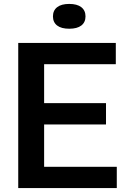

<svg xmlns="http://www.w3.org/2000/svg" viewBox="-20 -959 652 979"><path d="M73 0V-740H570.5V-631.5H205V-433H520.5V-324.5H205V-108.5H575.5V0ZM333 -812.5Q292.5 -812.5 271.2 -829Q250 -845.5 250 -875.5Q250 -905.5 271.2 -922.2Q292.5 -939 333 -939Q373.5 -939 394.8 -922.2Q416 -905.5 416 -875.5Q416 -845.5 394.8 -829Q373.5 -812.5 333 -812.5Z"/></svg>

Font: Encode Sans SmBold
Style: Regular
Weight: 600
Designer: Multiple Designers
Foundry: Impallari Type
Version: Version 3.002; ttfautohint (v1.8.3) -l 8 -r 50 -G 200 -x 14 